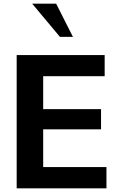

<svg xmlns="http://www.w3.org/2000/svg" viewBox="-20 -1020 667 1040"><path d="M375 -820.3H304.7L154.3 -1000H284.2ZM556.6 0H70.3V-721.7H546.9V-607.4H213.9V-428.7H527.3V-319.3H213.9V-115.2H556.6Z"/></svg>

Font: FreeUniversal
Style: Bold
Weight: 700
Version: Version 1.001